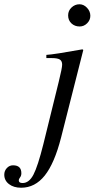

<svg xmlns="http://www.w3.org/2000/svg" viewBox="-192 -672 490 899"><path d="M231 -598Q231 -578 216 -563Q201 -548 181 -548Q158 -548 142.5 -562.5Q127 -577 127 -600Q127 -622 143 -637Q159 -652 180 -652Q200 -652 215.5 -635.5Q231 -619 231 -598ZM198 -438 94 -28Q63 93 17.5 150Q-28 207 -93 207Q-128 207 -150 190Q-172 173 -172 146Q-172 128 -160 115Q-148 102 -131 102Q-92 102 -92 139Q-92 151 -98 158.5Q-104 166 -104 173Q-104 185 -86 185Q-56 185 -35.5 146Q-15 107 11 3L83 -289Q99 -354 99 -369Q99 -386 88.5 -393Q78 -400 51 -400H25V-415Q61 -417 194 -441Z"/></svg>

Font: STIX MathJax Alphabets
Style: Italic
Weight: 400
Italic angle: -16.33°
Designer: MicroPress Inc., with final additions and corrections provided by Coen Hoffman, Elsevier (retired)
Version: Version 1.1.1